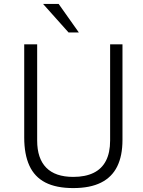

<svg xmlns="http://www.w3.org/2000/svg" viewBox="-20 -949 728 979"><path d="M604.5 -235.5Q604.5 -154.5 577.5 -100Q550.5 -45.5 495 -17.8Q439.5 10 353.5 10Q266.5 10 211.2 -18.5Q156 -47 129.8 -104.5Q103.5 -162 103.5 -248V-723H169.5V-232.5Q169.5 -141 215.8 -94Q262 -47 353.5 -47Q415 -47 457 -67.5Q499 -88 520.2 -129.2Q541.5 -170.5 541.5 -232.5V-723H604.5ZM279 -929H199.5L329.5 -783.5H382Z"/></svg>

Font: Public Sans Thin ExtraLight
Style: Regular
Weight: 250
Version: Version 1.007